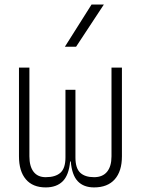

<svg xmlns="http://www.w3.org/2000/svg" viewBox="-20 -815 626 845"><path d="M181.2 9.8Q124 9.8 93.8 -25.9Q63.5 -61.5 63.5 -127V-517.6H109.4V-127Q109.4 -83 127.7 -59.1Q146 -35.2 181.2 -35.2Q224.1 -35.2 246.1 -54.9Q268.1 -74.7 268.1 -122.1V-419.9H312V-122.1Q312 -74.7 333 -54.9Q354 -35.2 394 -35.2Q431.6 -35.2 451.2 -59.1Q470.7 -83 470.7 -127V-517.6H516.6V-127Q516.6 -61.5 485.1 -25.9Q453.6 9.8 394 9.8Q348.1 9.8 322.3 -17.3Q296.4 -44.4 291.5 -104.5H288.6Q283.2 -44.4 256.1 -17.3Q229 9.8 181.2 9.8ZM265.6 -609.4 382.8 -794.9H437L314.9 -609.4Z"/></svg>

Font: Caskaydia Cove ExtraLight
Style: Regular
Weight: 200
Monospace: yes
Designer: Aaron Bell
Foundry: Saja Typeworks
Version: Version 4.300; ttfautohint (v1.8.3)